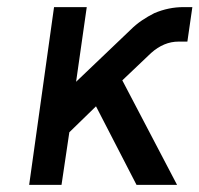

<svg xmlns="http://www.w3.org/2000/svg" viewBox="-20 -520 561 540"><path d="M132 -500 62 0H153L175 -148L250 -221L364 0H478L324 -294L405 -371Q441 -403 482 -403H507L521 -500H496Q454 -500 414 -483Q396 -474 379 -462.5Q362 -451 347 -436L194 -290L224 -500Z"/></svg>

Font: Unageo
Style: Medium-Italic
Weight: 500
Designer: Richard Sepsi
Foundry: Richard Sepsi
Version: Version 2.000